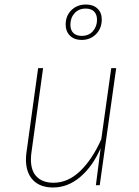

<svg xmlns="http://www.w3.org/2000/svg" viewBox="-20 -821 616 851"><path d="M95 -115Q95 -132 98 -150L149 -519H171L120 -150Q117 -131 117 -114Q117 -63 143.5 -37Q170 -11 217 -11Q281 -11 335 -62.5Q389 -114 429 -204L473 -519H495L422 0H405L426 -164Q391 -84 336 -37Q281 10 215 10Q158 10 126.5 -22.5Q95 -55 95 -115ZM431 -735Q431 -695 405.5 -669.5Q380 -644 342 -644Q309 -644 290 -663Q271 -682 271 -712Q271 -751 296.5 -776Q322 -801 361 -801Q393 -801 412 -783Q431 -765 431 -735ZM292 -711Q292 -688 305 -675Q318 -662 342 -662Q374 -662 392 -683Q410 -704 410 -733Q410 -757 397 -770Q384 -783 360 -783Q329 -783 310.5 -762.5Q292 -742 292 -711Z"/></svg>

Font: Fira Sans Thin
Style: Italic
Weight: 250
Italic angle: -8°
Designer: Carrois Corporate & Edenspiekermann AG
Foundry: Carrois Corporate GbR & Edenspiekermann AG
Version: Version 4.203